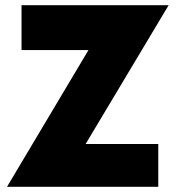

<svg xmlns="http://www.w3.org/2000/svg" viewBox="-20 -720 682 740"><path d="M63 -527H321L7 0H590V-165H310L630 -700H63Z"/></svg>

Font: Jost ExtraBold
Style: Regular
Weight: 800
Version: Version 3.710